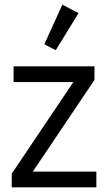

<svg xmlns="http://www.w3.org/2000/svg" viewBox="-20 -799 461 819"><path d="M30 0V-58L293 -449H38V-516H383V-458L120 -67H391V0ZM218 -585 169 -610 246 -779 315 -743Z"/></svg>

Font: IBM Plex Sans Condensed
Style: Regular
Weight: 400
Width: 3
Designer: Mike Abbink, Paul van der Laan, Pieter van Rosmalen
Foundry: Bold Monday
Version: Version 1.1